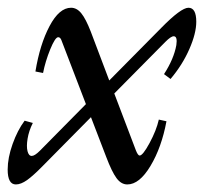

<svg xmlns="http://www.w3.org/2000/svg" viewBox="-23 -472 534 503"><path d="M18.6 11.2Q-2.9 11.2 -2.9 -27.8Q-2.9 -58.6 10 -94.7Q22.9 -130.9 41.5 -155.8L63 -149.9Q52.7 -129.4 49.3 -108.9Q45.9 -88.4 49.1 -75.9Q52.2 -63.5 60.1 -63.5Q67.9 -63.5 81.5 -77.1L202.1 -199.2L137.7 -367.2Q134.8 -374.5 129.4 -374.5Q121.6 -374.5 108.6 -342.8Q95.7 -311 89.8 -280.8L69.8 -284.7Q81.5 -356 106.9 -403.8Q132.3 -451.7 163.1 -451.7Q178.2 -451.7 189.9 -437.3Q201.7 -422.9 214.8 -389.2L263.2 -261.2L399.4 -398.9Q451.2 -451.7 470.7 -451.7Q491.2 -451.7 491.2 -415Q491.2 -384.8 473.1 -343.5Q455.1 -302.2 423.8 -265.1L406.7 -277.8Q432.6 -317.9 439 -354Q442.4 -377 432.1 -377Q424.8 -377 410.2 -362.3L276.4 -227.1L333 -78.1Q338.4 -64.5 342.8 -64.5Q351.1 -64.5 368.9 -97.4Q386.7 -130.4 393.1 -158.7L413.1 -154.3Q400.4 -85.9 371.3 -37.4Q342.3 11.2 310.5 11.2Q294.4 11.2 282.2 -5.4Q270 -22 255.4 -60.5L215.3 -165L88.9 -37.1Q64 -11.7 47.9 -0.2Q31.7 11.2 18.6 11.2Z"/></svg>

Font: Elstob 10pt Medium
Style: Italic
Weight: 500
Italic angle: -20°
Designer: Peter S. Baker
Version: Version 1.015